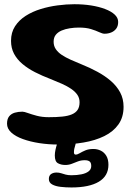

<svg xmlns="http://www.w3.org/2000/svg" viewBox="-20 -644 632 888"><path d="M249 24.5Q204.5 24.5 162.2 18Q120 11.5 86 -0.8Q52 -13 32.2 -31Q12.5 -49 12.5 -72Q12.5 -93.5 22.2 -105.8Q32 -118 48.2 -122.8Q64.5 -127.5 83.5 -127.5Q92 -127.5 109 -121.2Q126 -115 150.5 -108.5Q175 -102 206 -102Q241.5 -102 268 -104.8Q294.5 -107.5 312.2 -115Q330 -122.5 339 -136Q348 -149.5 348 -171Q348 -190.5 337.8 -205.5Q327.5 -220.5 309.2 -233Q291 -245.5 266.2 -256.5Q241.5 -267.5 212.5 -279Q174.5 -293.5 141.8 -310.2Q109 -327 84 -348Q59 -369 45 -395.2Q31 -421.5 31 -455Q31 -494 49.5 -522.5Q68 -551 99 -570.8Q130 -590.5 168.2 -602.2Q206.5 -614 247 -619.2Q287.5 -624.5 324 -624.5Q365 -624.5 401.5 -618.8Q438 -613 466.2 -602.2Q494.5 -591.5 510.5 -576.5Q526.5 -561.5 526.5 -542.5Q526.5 -523.5 517.5 -511.5Q508.5 -499.5 494.2 -493.8Q480 -488 463.5 -488Q454 -488 438.8 -495.2Q423.5 -502.5 400.8 -509.5Q378 -516.5 345 -516.5Q323.5 -516.5 302.8 -513.2Q282 -510 265 -502.8Q248 -495.5 238 -483Q228 -470.5 228 -451Q228 -431.5 238 -416.8Q248 -402 265.5 -390.2Q283 -378.5 306.8 -367.8Q330.5 -357 358 -346Q395.5 -331 430.2 -312.2Q465 -293.5 492.5 -269.8Q520 -246 535.8 -216.5Q551.5 -187 551.5 -150Q551.5 -102 527.8 -68.5Q504 -35 462.2 -14.5Q420.5 6 365.8 15.2Q311 24.5 249 24.5ZM310.5 223Q284 223 260.2 220.2Q236.5 217.5 221.2 209Q206 200.5 206 184Q206 168 216.2 161Q226.5 154 241 154Q253 154 262.8 157.2Q272.5 160.5 283.8 163.5Q295 166.5 310.5 166.5Q336 166.5 356.8 162.2Q377.5 158 389.8 148.5Q402 139 402 124Q402 108.5 394.5 102.8Q387 97 372 97Q355 97 340.5 102.5Q326 108 312.2 113.5Q298.5 119 282 119Q262.5 119 248 111Q233.5 103 233.5 75Q233.5 63.5 236.5 49.2Q239.5 35 243.8 22Q248 9 252 1.5Q258.5 -10.5 269.5 -18.8Q280.5 -27 301.5 -27Q317.5 -27 325.5 -19Q333.5 -11 333.5 -0.5Q333.5 12 327.8 28.8Q322 45.5 322 60.5Q322 71 330 71Q338 71 348.8 64.5Q359.5 58 374.8 51.5Q390 45 412 45Q430.5 45 446.2 52.8Q462 60.5 471.8 76.8Q481.5 93 481.5 118Q481.5 170 437 196.5Q392.5 223 310.5 223Z"/></svg>

Font: Gluten Medium
Style: Regular
Weight: 500
Designer: Tyler Finck
Foundry: Etcetera Type Company
Version: Version 1.300